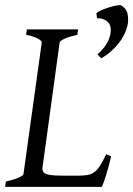

<svg xmlns="http://www.w3.org/2000/svg" viewBox="-20 -730 520 750"><path d="M414.1 -119.1Q404.3 -76.7 394.3 -45.4Q384.3 -14.2 377.9 0H0L2.9 -21Q33.7 -27.8 52.2 -35.9Q70.8 -43.9 71.8 -50.8L143.1 -564Q144 -569.8 128.9 -578.6Q113.8 -587.4 82 -594.2L85 -615.2H285.2L282.2 -594.2Q251.5 -587.4 232.9 -579.1Q214.4 -570.8 212.9 -564L146 -75.2Q145 -66.4 147.9 -60.3Q150.9 -54.2 159.9 -50.5Q168.9 -46.9 184.8 -45.4Q200.7 -43.9 225.1 -43.9H287.1Q307.6 -43.9 322 -46.4Q336.4 -48.8 348.1 -57.4Q359.9 -65.9 370.6 -82.5Q381.3 -99.1 395 -127.9ZM478 -629.9Q474.1 -613.8 465.6 -595.9Q457 -578.1 443.8 -561.3Q430.7 -544.4 413.6 -529.3Q396.5 -514.2 375.5 -502.4L360.8 -517.6Q401.9 -553.7 411.1 -595.7Q413.6 -608.4 412.4 -619.9Q411.1 -631.3 404.8 -639.9Q398.4 -648.4 387.2 -653.6Q376 -658.7 358.9 -658.7L356.4 -678.2Q360.8 -683.1 373.5 -689Q386.2 -694.8 401.1 -699.7Q416 -704.6 430.2 -707.5Q441.9 -710 448.7 -710H450.7Q472.7 -698.7 478 -676.8Q480.5 -665 480.5 -653.3Q480.5 -641.6 478 -629.9Z"/></svg>

Font: Akkhara
Style: Italic
Weight: 400
Italic angle: -7°
Designer: J. Victor Gaultney
Version: Version 1.00 June 13, 2006, initial release